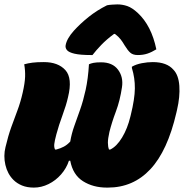

<svg xmlns="http://www.w3.org/2000/svg" viewBox="-21 -842 841 872"><path d="M89 -550Q107 -555 127 -557.5Q147 -560 178 -560Q243 -560 276 -523.5Q309 -487 288 -401Q280 -365 263 -319Q246 -273 235 -232Q227 -202 225.5 -187.5Q224 -173 229 -163H235Q254 -168 269 -176Q284 -184 298 -199Q304 -235 316.5 -270Q329 -305 343 -344.5Q357 -384 368 -434Q379 -484 383 -550Q391 -554 403.5 -556.5Q416 -559 438 -559Q490 -559 515 -525.5Q540 -492 533 -446Q524 -385 505.5 -336Q487 -287 476 -243Q469 -212 469 -194Q469 -176 474 -163H480Q509 -177 533.5 -217.5Q558 -258 571 -312L573 -320Q591 -393 591.5 -440.5Q592 -488 578 -533V-539Q597 -550 623 -555Q649 -560 673 -560Q737 -560 767 -525Q790 -501 793.5 -452Q797 -403 783 -343L780 -330Q740 -157 662 -73.5Q584 10 469 10H464Q402 10 356 -19Q310 -48 298 -112H292Q281 -78 256.5 -50Q232 -22 199.5 -6Q167 10 133 10Q102 10 79 0.5Q56 -9 40 -25Q13 -52 3.5 -93Q-6 -134 4 -174Q16 -225 30 -264Q44 -303 58 -340Q72 -377 82 -421Q92 -465 93 -493.5Q94 -522 89 -550ZM465 -818Q474 -820 489.5 -821Q505 -822 512 -822Q535 -822 557 -814.5Q579 -807 605 -783Q667 -725 689 -618Q668 -605 648.5 -598.5Q629 -592 605 -592Q583 -592 571 -602.5Q559 -613 545 -636Q537 -650 527.5 -662.5Q518 -675 501 -688H497Q463 -663 439 -638Q415 -613 399 -592H393Q344 -592 318 -598Q292 -604 283.5 -614Q275 -624 277 -636Q282 -666 314 -702Q344 -735 381.5 -765Q419 -795 465 -818Z"/></svg>

Font: Recursive Sn Csl St XBk
Style: Italic
Weight: 1000
Italic angle: -15°
Version: Version 1.085;hotconv 1.1.0;makeotfexe 2.6.0; ttfautohint (v